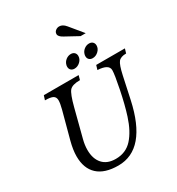

<svg xmlns="http://www.w3.org/2000/svg" viewBox="-267 -1348 1408 1524"><g transform="rotate(-30 437.5 -586.0)"><path d="M200 -599Q213 -649 213 -676Q213 -706 192 -718Q171 -730 119 -730L132 -770H451L440 -730Q369 -730 344.5 -702Q320 -674 292 -565L227 -314Q214 -265 214 -220Q214 -139 255.5 -92.5Q297 -46 375 -46Q468 -46 526.5 -110.5Q585 -175 622 -290Q651 -380 676.5 -506Q702 -632 702 -670Q702 -725 600 -730L612 -770H875L863 -730Q813 -730 792.5 -705Q772 -680 753 -592L710 -392Q623 10 367 10Q242 10 178 -49Q114 -108 114 -219Q114 -278 134 -353ZM407 -888Q413 -913 434 -929.5Q455 -946 480 -946Q501 -946 513 -934Q525 -922 525 -903Q525 -874 501.5 -852Q478 -830 449 -830Q429 -830 417 -841.5Q405 -853 405 -872Q405 -882 407 -888ZM574 -888Q580 -913 601 -929.5Q622 -946 647 -946Q668 -946 680 -934Q692 -922 692 -903Q692 -874 668.5 -852Q645 -830 616 -830Q596 -830 584 -841.5Q572 -853 572 -872Q572 -882 574 -888ZM666 -1030H619L500 -1095Q461 -1116 461 -1139Q461 -1158 476 -1170Q491 -1182 510 -1182Q541 -1182 568 -1149Z"/></g></svg>

Font: Libre Baskerville
Style: Italic
Weight: 400
Italic angle: -15°
Designer: Pablo Impallari, Rodrigo Fuenzalida
Foundry: Pablo Impallari, Rodrigo Fuenzalida
Version: Version 1.051;Glyphs 3.2.3 (3260)